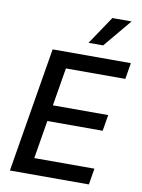

<svg xmlns="http://www.w3.org/2000/svg" viewBox="-102 -1033 815 1102"><g transform="rotate(10 305.5 -482.0)"><path d="M351.6 -800.1H436.8L573.5 -963.8H461.6ZM34.4 0H494.7L510.3 -94.5H159.8L196.7 -317.1H519.2L534.8 -411.2H212.4L249.3 -632.8H595.5L611.2 -727.3H155.2Z"/></g></svg>

Font: TID UI Medium
Style: Italic
Weight: 500
Italic angle: -9.39999°
Designer: The TID Project Authors
Foundry: Bakken & Bæck
Version: Version 1.001;hotconv 1.0.109;makeotfexe 2.5.65596